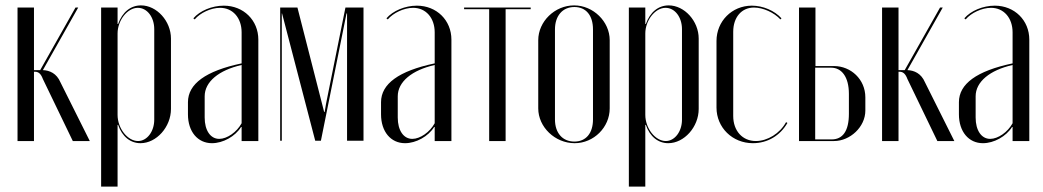

<svg xmlns="http://www.w3.org/2000/svg" viewBox="-20 -523 3869 712"><path d="M250 0H313L204 -218C190 -251 164 -262 139 -263L270 -495H260L129 -263H106V-495H45V0H106V-257H110C123 -257 132 -249 139 -230Z M355 169H416V-60H418C433 -16 464 8 501 8C560 8 614 -52 614 -119V-380C614 -445 561 -503 503 -503C465 -503 434 -479 418 -434H416V-495H355ZM416 -97V-399C416 -447 452 -494 491 -494C526 -494 552 -459 552 -415V-79C552 -35 525 0 492 0C453 0 416 -47 416 -97Z M677 -99C677 -35 713 8 766 8C807 8 852 -17 874 -52H876V0H938V-376C938 -448 883 -502 810 -502C766 -502 721 -483 697 -455L702 -451C722 -475 762 -494 796 -494C843 -494 876 -457 876 -403V-288C743 -260 677 -212 677 -144ZM793 -8C760 -8 739 -40 739 -87V-166C739 -220 792 -263 876 -282V-66C858 -33 822 -8 793 -8Z M1328 -495H1261L1189 -138L1184 -108H1182L1083 -495H1019V-1H1025V-473H1026L1149 -1H1170L1265 -473H1267V-1H1328Z M1393 -99C1393 -35 1429 8 1482 8C1523 8 1568 -17 1590 -52H1592V0H1654V-376C1654 -448 1599 -502 1526 -502C1482 -502 1437 -483 1413 -455L1418 -451C1438 -475 1478 -494 1512 -494C1559 -494 1592 -457 1592 -403V-288C1459 -260 1393 -212 1393 -144ZM1509 -8C1476 -8 1455 -40 1455 -87V-166C1455 -220 1508 -263 1592 -282V-66C1574 -33 1538 -8 1509 -8Z M1948 -495H1701V-489H1794V0H1855V-489H1948Z M2109 -503C2037 -503 1976 -443 1976 -374V-121C1976 -52 2038 8 2111 8C2182 8 2241 -51 2241 -121V-374C2241 -443 2180 -503 2109 -503ZM2110 -497C2153 -497 2179 -466 2179 -414V-80C2179 -29 2153 2 2110 2C2066 2 2038 -30 2038 -80V-414C2038 -464 2066 -497 2110 -497Z M2312 169H2373V-60H2375C2390 -16 2421 8 2458 8C2517 8 2571 -52 2571 -119V-380C2571 -445 2518 -503 2460 -503C2422 -503 2391 -479 2375 -434H2373V-495H2312ZM2373 -97V-399C2373 -447 2409 -494 2448 -494C2483 -494 2509 -459 2509 -415V-79C2509 -35 2482 0 2449 0C2410 0 2373 -47 2373 -97Z M2637 -371V-124C2637 -50 2696 8 2772 8C2826 8 2873 -20 2900 -67L2895 -70C2872 -28 2826 0 2783 0C2733 0 2699 -38 2699 -93V-405C2699 -459 2730 -495 2776 -495C2810 -495 2851 -476 2874 -451L2878 -455C2852 -484 2809 -502 2768 -502C2694 -502 2637 -444 2637 -371Z M3004 -278V-495H2943V0H3073C3132 0 3189 -52 3189 -113V-162C3189 -229 3135 -278 3073 -278ZM3128 -101C3128 -37 3105 -6 3064 -6H3003V-272H3062C3101 -272 3128 -238 3128 -175Z M3456 0H3519L3410 -218C3396 -251 3370 -262 3345 -263L3476 -495H3466L3335 -263H3312V-495H3251V0H3312V-257H3316C3329 -257 3338 -249 3345 -230Z M3536 -99C3536 -35 3572 8 3625 8C3666 8 3711 -17 3733 -52H3735V0H3797V-376C3797 -448 3742 -502 3669 -502C3625 -502 3580 -483 3556 -455L3561 -451C3581 -475 3621 -494 3655 -494C3702 -494 3735 -457 3735 -403V-288C3602 -260 3536 -212 3536 -144ZM3652 -8C3619 -8 3598 -40 3598 -87V-166C3598 -220 3651 -263 3735 -282V-66C3717 -33 3681 -8 3652 -8Z"/></svg>

Font: Moniqa Display
Style: Regular
Weight: 400
Designer: Rajesh Rajput
Foundry: Rajesh Rajput
Version: Version 1.000